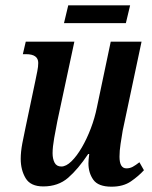

<svg xmlns="http://www.w3.org/2000/svg" viewBox="-20 -693 573 723"><path d="M400 10Q350 10 331.5 -16Q313 -42 313 -78Q313 -90 316 -113H312Q274 -56 236.5 -23.5Q199 9 143 9Q95 9 76.5 -22Q58 -53 58 -95Q58 -121 64 -153Q70 -185 76 -212L113 -388Q117 -408 120.5 -425Q124 -442 124 -456Q124 -489 78 -489H66L77 -536H260L196 -237Q190 -207 184 -173Q178 -139 178 -116Q178 -95 185.5 -80.5Q193 -66 211 -66Q229 -66 249 -85.5Q269 -105 288 -137.5Q307 -170 322 -209.5Q337 -249 345 -289L397 -536H513L442 -201Q438 -177 434 -151Q430 -125 430 -103Q430 -59 456 -59Q469 -59 480 -65Q491 -71 505 -82L522 -52Q502 -30 473 -10Q444 10 400 10ZM221 -606 237 -673H470L454 -606Z"/></svg>

Font: Noto Serif ExtraCondensed SemiBold
Style: Italic
Weight: 600
Width: 2
Italic angle: -12°
Designer: Monotype Design Team
Foundry: Monotype Imaging Inc.
Version: Version 2.013